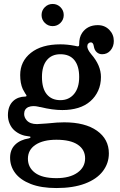

<svg xmlns="http://www.w3.org/2000/svg" viewBox="-20 -706 605 970"><path d="M31 91Q31 50 56.5 25Q82 0 126 -7Q134 -9 134 -13Q134 -17 126 -17Q83 -21 53 -47Q38 -60 29 -80.5Q20 -101 20 -124Q20 -171 47 -196Q59 -207 74.5 -212.5Q90 -218 106 -218Q119 -218 111 -229L108 -233Q98 -251 95 -256Q82 -285 82 -327Q82 -396 136 -439Q190 -482 285 -482Q319 -482 356 -475Q360 -474 363.5 -473.5Q367 -473 370 -472H373Q377 -472 378.5 -474Q380 -476 380 -482Q380 -500 383.5 -514Q387 -528 395 -540Q422 -579 474 -579Q509 -579 532 -555.5Q555 -532 555 -499Q555 -471 538.5 -451.5Q522 -432 496 -432Q480 -432 468.5 -442.5Q457 -453 454 -472Q451 -492 439 -492Q432 -492 426.5 -486.5Q421 -481 421 -472Q421 -456 441 -432Q490 -376 490 -317Q490 -279 476 -248Q462 -217 437 -195Q411 -172 375 -161Q339 -150 295 -150Q245 -150 185 -165Q180 -165 174 -167Q161 -170 149 -170Q135 -170 123 -165Q102 -155 102 -130Q102 -113 115 -98Q132 -79 167 -79Q174 -79 213 -82L225 -83Q270 -88 304 -88Q410 -88 470 -45.5Q530 -3 530 69Q530 119 499.5 159Q469 199 409.5 221.5Q350 244 265 244Q188 244 135.5 223.5Q83 203 57 168.5Q31 134 31 91ZM410 94Q410 50 373 25Q336 0 265 0Q198 0 159.5 25.5Q121 51 121 96Q121 140 157 167Q193 194 265 194Q332 194 371 166.5Q410 139 410 94ZM380 -317Q380 -372 356 -402Q332 -432 285 -432Q241 -432 216.5 -402Q192 -372 192 -317Q192 -259 216.5 -229.5Q241 -200 285 -200Q328 -200 354 -231Q380 -262 380 -317ZM190 -630Q190 -653.2 206.4 -669.6Q222.8 -686 246 -686Q269.2 -686 285.6 -669.6Q302 -653.2 302 -630Q302 -606.8 285.6 -590.4Q269.2 -574 246 -574Q222.8 -574 206.4 -590.4Q190 -606.8 190 -630Z"/></svg>

Font: Raigarh
Style: Regular
Weight: 400
Designer: jaikishan Patel
Foundry: MagicType
Version: Version 1.000;FEAKit 1.0